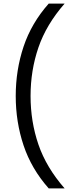

<svg xmlns="http://www.w3.org/2000/svg" viewBox="-20 -828 388 1068"><path d="M251 220Q154.5 111 111 -19.5Q67.5 -150 67.5 -294Q67.5 -438 111 -568.5Q154.5 -699 251 -808H339.5Q237.5 -691.5 193.8 -564Q150 -436.5 150 -294Q150 -151.5 193.8 -24Q237.5 103.5 339.5 220Z"/></svg>

Font: Encode Sans Semi Expanded
Style: Regular
Weight: 400
Width: 6
Designer: Multiple Designers
Foundry: Impallari Type
Version: Version 3.000; ttfautohint (v1.8.3) -l 8 -r 50 -G 200 -x 14 